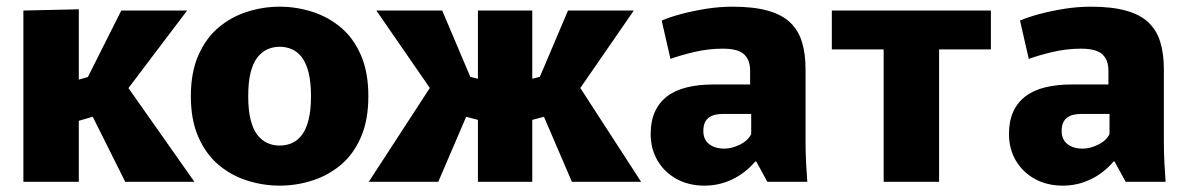

<svg xmlns="http://www.w3.org/2000/svg" viewBox="-20 -552 3610 583"><path d="M51 -520 219.3 -523.8V-310.2L282.3 -328.3L230.8 -286.3L348.3 -520H548.2L339.7 -244.5L339.3 -328.2L570.3 0H360.2L230.2 -260.3L305.7 -210.3L219.3 -185.2V0H51Z M829.3 11.7Q779.2 11.7 731 -3.6Q682.8 -18.8 644.2 -51Q605.7 -83.2 582.6 -135.3Q559.5 -187.3 559.5 -260Q559.5 -332.7 582.6 -384.7Q605.7 -436.8 644.2 -469Q682.8 -501.2 731 -516.4Q779.2 -531.7 829.3 -531.7Q879.5 -531.7 927.7 -516.4Q975.8 -501.2 1014.5 -469Q1053.2 -436.8 1075.8 -384.7Q1098.5 -332.7 1098.5 -260Q1098.5 -187.3 1075.8 -135.3Q1053.2 -83.2 1014.5 -51Q975.8 -18.8 927.7 -3.6Q879.5 11.7 829.3 11.7ZM829.3 -110Q849.5 -110 866.9 -117.8Q884.3 -125.7 897.1 -142.7Q909.8 -159.7 917.1 -188.7Q924.3 -217.7 924.3 -260Q924.3 -302.3 917.1 -331.3Q909.8 -360.3 897.1 -377.3Q884.3 -394.3 866.9 -402.2Q849.5 -410 829.3 -410Q809.2 -410 791.8 -402.2Q774.5 -394.3 761.3 -377.3Q748.2 -360.3 740.9 -331.3Q733.7 -302.3 733.7 -260Q733.7 -217.7 740.9 -188.7Q748.2 -159.7 761.3 -142.7Q774.5 -125.7 791.8 -117.8Q809.2 -110 829.3 -110Z M1099.8 0 1313.3 -328.2 1313 -244.5 1122.8 -520H1322.7L1421.8 -286.3L1370.3 -328.3L1441.7 -310.2V-185.2L1347 -210.3L1422.5 -260.3L1310.8 0ZM1431.2 0V-520H1596.2V0ZM1716.5 0 1604.8 -260.3 1680.3 -210.3 1585.7 -185.2V-310.2L1657 -328.3L1605.5 -286.3L1704.7 -520H1904.5L1714.3 -244.5L1714 -328.2L1926.7 0Z M2119.5 11.7Q2071.2 11.7 2034.2 -8.7Q1997.2 -29.2 1976.4 -64.7Q1955.7 -100.3 1955.7 -145.3Q1955.7 -183.8 1968.4 -212.2Q1981.2 -240.7 2005.5 -259.3Q2029.8 -278 2065.5 -286.7Q2101.2 -295.5 2146.2 -295.5H2257.7V-337.5Q2257.7 -352.2 2253.8 -364.2Q2250 -376.2 2240.9 -385.5Q2231.8 -394.8 2215.6 -399.5Q2199.3 -404.2 2174.5 -404.2Q2131.3 -404.2 2088.9 -394.3Q2046.5 -384.3 2015.8 -373.2L1989.2 -489.5Q2013.8 -500.2 2048.8 -509.5Q2083.7 -518.8 2124.1 -525.3Q2164.5 -531.7 2204.5 -531.7Q2268.8 -531.7 2312 -519.4Q2355.2 -507.2 2380 -483.1Q2404.8 -459 2415.4 -423.6Q2426 -388.2 2426 -342.7V-121.5Q2426 -90.2 2427.7 -56.9Q2429.5 -23.7 2431.3 0H2310L2276.2 -61.8H2273.5Q2243.2 -26.2 2203.4 -7.3Q2163.7 11.7 2119.5 11.7ZM2179.5 -100.7Q2202 -100.7 2226.7 -112.8Q2251.3 -125 2261 -144.7V-206H2174.8Q2164.3 -206 2153.8 -204Q2143.3 -202 2134.7 -196.6Q2126 -191.2 2120.8 -180.8Q2115.7 -170.5 2115.7 -154Q2115.7 -128.2 2133.3 -114.4Q2151 -100.7 2179.5 -100.7Z M2663.2 0V-520H2831.5V0ZM2505.8 -402V-520H2988.8V-402Z M3207.5 11.7Q3159.2 11.7 3122.2 -8.7Q3085.2 -29.2 3064.4 -64.7Q3043.7 -100.3 3043.7 -145.3Q3043.7 -183.8 3056.4 -212.2Q3069.2 -240.7 3093.5 -259.3Q3117.8 -278 3153.5 -286.7Q3189.2 -295.5 3234.2 -295.5H3345.7V-337.5Q3345.7 -352.2 3341.8 -364.2Q3338 -376.2 3328.9 -385.5Q3319.8 -394.8 3303.6 -399.5Q3287.3 -404.2 3262.5 -404.2Q3219.3 -404.2 3176.9 -394.3Q3134.5 -384.3 3103.8 -373.2L3077.2 -489.5Q3101.8 -500.2 3136.8 -509.5Q3171.7 -518.8 3212.1 -525.3Q3252.5 -531.7 3292.5 -531.7Q3356.8 -531.7 3400 -519.4Q3443.2 -507.2 3468 -483.1Q3492.8 -459 3503.4 -423.6Q3514 -388.2 3514 -342.7V-121.5Q3514 -90.2 3515.7 -56.9Q3517.5 -23.7 3519.3 0H3398L3364.2 -61.8H3361.5Q3331.2 -26.2 3291.4 -7.3Q3251.7 11.7 3207.5 11.7ZM3267.5 -100.7Q3290 -100.7 3314.7 -112.8Q3339.3 -125 3349 -144.7V-206H3262.8Q3252.3 -206 3241.8 -204Q3231.3 -202 3222.7 -196.6Q3214 -191.2 3208.8 -180.8Q3203.7 -170.5 3203.7 -154Q3203.7 -128.2 3221.3 -114.4Q3239 -100.7 3267.5 -100.7Z"/></svg>

Font: Murecho Thin
Style: Regular
Weight: 100
Designer: Neil Summerour
Foundry: Positype
Version: Version 1.010